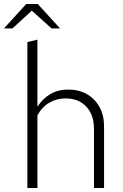

<svg xmlns="http://www.w3.org/2000/svg" viewBox="-58 -934 613 954"><path d="M78 0V-725L128 -737V-404Q155 -445 193 -467Q231 -489 281 -489Q334 -489 374 -466Q414 -443 436.5 -402Q459 -361 459 -307V0H409V-293Q409 -363 371 -404Q333 -445 267 -445Q224 -445 187.5 -424Q151 -403 128 -361V0ZM198 -793 100 -881 4 -793H-38L72 -914H130L240 -793Z"/></svg>

Font: Red Hat Text VF
Style: Regular
Weight: 300
Designer: Pentagram, MCKL
Foundry: Pentagram, MCKL
Version: Version 1.023